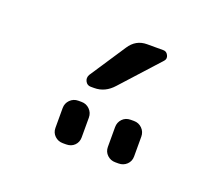

<svg xmlns="http://www.w3.org/2000/svg" viewBox="-70 -1061 641 551"><g transform="rotate(20 250.0 -785.0)"><path d="M335 -740.2Q349.6 -740.2 359.9 -730Q370.1 -719.7 370.1 -705.1V-644.5Q370.1 -629.9 359.9 -620.1Q349.6 -610.4 335 -610.4H325.2Q310.5 -610.4 300.3 -620.1Q290 -629.9 290 -644.5V-705.1Q290 -719.7 299.8 -730Q309.6 -740.2 325.2 -740.2ZM165 -610.4Q150.4 -610.4 140.1 -620.1Q129.9 -629.9 129.9 -644.5V-705.1Q129.9 -719.7 140.1 -730Q150.4 -740.2 165 -740.2H174.8Q189.5 -740.2 199.7 -730Q210 -719.7 210 -705.1V-644.5Q210 -629.9 200.2 -620.1Q190.4 -610.4 174.8 -610.4ZM294.9 -960H344.7Q354.5 -960 359.4 -950.2Q364.3 -940.4 357.4 -932.6L252.9 -817.4Q228.5 -790 195.3 -790H184.6Q173.8 -790 168.5 -799.8Q163.1 -809.6 168.9 -820.3L241.2 -929.7Q260.7 -960 294.9 -960Z"/></g></svg>

Font: Rounded-L Mgen+ 2m regular
Style: Regular
Weight: 400
Designer: [Source Han Sans]
Ryoko NISHIZUKA  (kana & ideographs); Paul D. Hunt (Latin, Greek & Cyrillic); Wenlong ZHANG  (bopomofo
Version: Version 1.059.20150602